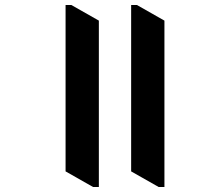

<svg xmlns="http://www.w3.org/2000/svg" viewBox="-20 -716 848 773"><path d="M378 -633V37H355L244 -26V-696H267ZM642 -633V37H619L508 -26V-696H531Z"/></svg>

Font: Martel Heavy
Style: Regular
Weight: 900
Designer: Dan Reynolds
Foundry: Dan Reynolds
Version: Version 1.001; ttfautohint (v1.1) -l 5 -r 5 -G 72 -x 0 -D la